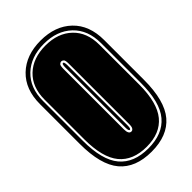

<svg xmlns="http://www.w3.org/2000/svg" viewBox="-191 -667 745 745"><g transform="rotate(-45 182.0 -294.0)"><path d="M182 11Q94 11 50 -41Q6 -93 6 -208V-426Q6 -507 54 -553Q102 -599 182 -599Q262 -599 310 -553Q358 -507 358 -426V-208Q358 -93 314 -41Q270 11 182 11ZM182 -7Q261 -7 301 -54.5Q341 -102 341 -208V-426Q341 -498 297.5 -539.5Q254 -581 182 -581Q110 -581 66.5 -539.5Q23 -498 23 -426V-208Q23 -102 63 -54.5Q103 -7 182 -7ZM182 -16Q107 -16 69 -62Q31 -108 31 -208V-426Q31 -494 72 -533Q113 -572 182 -572Q250 -572 291 -533Q332 -494 332 -426V-208Q332 -108 294 -62Q256 -16 182 -16ZM182 -100Q188 -100 192 -106Q196 -111 196 -127V-458Q196 -475 192 -480Q187 -485 182 -485Q176 -485 171 -480Q167 -475 167 -458V-127Q167 -100 182 -100ZM182 -109Q176 -109 176 -127V-458Q176 -467 178 -473Q180 -476 182 -476Q185 -476 186 -473Q188 -467 188 -458V-127Q188 -109 182 -109Z"/></g></svg>

Font: Alumni Sans Collegiate One
Style: Regular
Weight: 400
Designer: Robert E. Leuschke
Foundry: Robert E. Leuschke
Version: Version 1.100